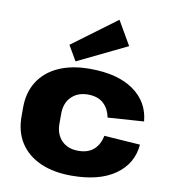

<svg xmlns="http://www.w3.org/2000/svg" viewBox="-91 -906 888 995"><g transform="rotate(10 353.5 -408.5)"><path d="M351 11Q256 11 187 -20Q118 -51 81 -108.5Q44 -166 44 -247V-293Q44 -373 81 -431Q118 -489 187 -520Q256 -551 351 -551Q497 -551 581 -492Q665 -433 674 -331L484 -318Q475 -365 445 -391.5Q415 -418 364 -418Q310 -418 277 -385Q244 -352 244 -296V-244Q244 -188 276.5 -155Q309 -122 364 -122Q415 -122 445 -148.5Q475 -175 484 -222L674 -209Q665 -107 581 -48Q497 11 351 11ZM530 -702 270 -576 224 -655 457 -828Z"/></g></svg>

Font: Pathway Extreme 28pt ExtraBold
Style: Regular
Weight: 800
Designer: Eduardo Rodriguez Tunni
Foundry: Eduardo Rodriguez Tunni
Version: Version 1.001;gftools[0.9.26]